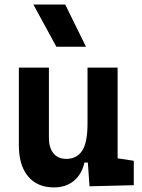

<svg xmlns="http://www.w3.org/2000/svg" viewBox="-20 -815 626 845"><path d="M217.8 9.8Q143.9 9.8 103.5 -38.8Q63 -87.4 63 -175.8V-517.6H195.3V-208.5Q195.3 -164.1 215.6 -139.9Q235.8 -115.7 271.5 -115.7Q318 -115.7 341.6 -151.6Q365.2 -187.5 365.2 -272L391.6 -99.6H351.6Q339.5 -46.9 304.4 -18.6Q269.3 9.8 217.8 9.8ZM374 4.9 365.2 -119.1V-210H497.6V-118.2L568.8 -107.4V0ZM365.2 -146.5V-517.6H497.6V-175.8ZM228 -609.4 127 -794.9H267.1L358.4 -609.4Z"/></svg>

Font: Cascadia Mono
Style: Regular
Weight: 400
Monospace: yes
Designer: Aaron Bell
Foundry: Saja Typeworks
Version: Version 2404.023